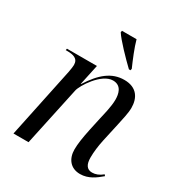

<svg xmlns="http://www.w3.org/2000/svg" viewBox="-181 -892 963 1027"><g transform="rotate(30 300.5 -378.0)"><path d="M409 -606H419L421 -616C402 -659 376 -721 364 -766H274L272 -756C294 -721 366 -647 409 -606ZM462 10C514 10 552 -20 584 -47L578 -55C556 -37 535 -29 514 -29C481 -29 467 -53 467 -95C467 -129 472 -169 480 -206L506 -324C513 -358 524 -401 524 -434C524 -493 496 -545 417 -545C340 -545 283 -498 227 -410H225L252 -536H67L65 -526H73C111 -526 143 -519 143 -479C143 -473 141 -453 137 -434L46 0H139L217 -364C223 -396 295 -512 366 -512C420 -512 428 -462 428 -429C428 -387 413 -330 407 -303L390 -225C377 -164 371 -122 371 -90C371 -32 403 10 462 10Z"/></g></svg>

Font: Noto Serif Display
Style: Italic
Weight: 400
Italic angle: -12°
Designer: Monotype Design Team
Foundry: Monotype Imaging Inc.
Version: Version 2.009